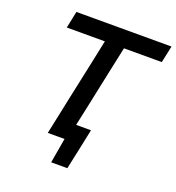

<svg xmlns="http://www.w3.org/2000/svg" viewBox="-152 -834 1017 1109"><g transform="rotate(20 356.0 -280.0)"><path d="M211 0Q223.5 -58 235 -112.8Q246.5 -167.5 260.5 -234.5L308 -457Q317 -499.5 324.8 -536.8Q332.5 -574 340 -609.5H106L127.5 -713H712L690 -609.5H457.5Q450 -574 442 -536.8Q434 -499.5 425 -457L378 -234.5Q370 -197 363 -164Q356 -131 349 -99.5H440.5Q434 -68 427 -35.2Q420 -2.5 413.5 29Q407 59.5 400.2 90.8Q393.5 122 387 153H287.5L314 0Z"/></g></svg>

Font: Commissioner Medium
Style: Italic
Weight: 500
Italic angle: -12°
Designer: Kostas Bartsokas
Foundry: Kostas Bartsokas
Version: Version 1.000; ttfautohint (v1.8.3)